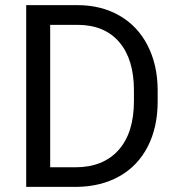

<svg xmlns="http://www.w3.org/2000/svg" viewBox="-20 -731 696 751"><path d="M82.5 0V-710.9H283.2Q376 -710.9 447.3 -669.9Q518.6 -628.9 557.4 -553.2Q596.2 -477.5 596.7 -379.4V-334Q596.7 -233.4 557.9 -157.7Q519 -82 447 -41.5Q375 -1 279.3 0ZM176.3 -633.8V-76.7H274.9Q383.3 -76.7 443.6 -144Q503.9 -211.4 503.9 -335.9V-377.4Q503.9 -498.5 447 -565.7Q390.1 -632.8 285.6 -633.8Z"/></svg>

Font: f42100
Style: 7875512
Weight: 400
Designer: Google
Version: Version 2.137; 2017